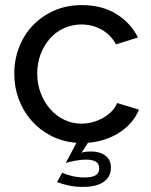

<svg xmlns="http://www.w3.org/2000/svg" viewBox="-20 -551 594 753"><path d="M224 126Q237 133 261.5 139Q286 145 312 145Q339 145 354 137Q369 129 369 110Q369 90 355 82.5Q341 75 318 75Q297 75 274 79.5Q251 84 238 88L280 9Q226 5 181 -18Q136 -41 103.5 -78Q71 -115 53.5 -162Q36 -209 36 -262Q36 -317 55 -366Q74 -415 109 -451.5Q144 -488 192.5 -509.5Q241 -531 301 -531Q379 -531 435.5 -496.5Q492 -462 521 -404L435 -377Q415 -414 379 -434.5Q343 -455 299 -455Q263 -455 231 -440.5Q199 -426 176 -400Q153 -374 139.5 -339Q126 -304 126 -262Q126 -221 140 -185Q154 -149 177.5 -122.5Q201 -96 232.5 -81Q264 -66 300 -66Q323 -66 345.5 -72.5Q368 -79 386.5 -90Q405 -101 419 -115.5Q433 -130 439 -147L525 -121Q503 -67 449.5 -32Q396 3 325 9L300 48Q308 45 318 44Q328 43 336 43Q371 43 393 59Q415 75 415 107Q415 142 387 162Q359 182 305 182Q275 182 249.5 176.5Q224 171 204 163Z"/></svg>

Font: Raleway Medium Alt1
Style: Regular
Weight: 500
Designer: Matt McInerney, Pablo Impallari, Rodrigo Fuenzalida
Foundry: Matt McInerney, Pablo Impallari, Rodrigo Fuenzalida
Version: Version 3.000g; ttfautohint (v1.5) -l 8 -r 28 -G 28 -x 14 -D